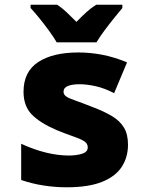

<svg xmlns="http://www.w3.org/2000/svg" viewBox="-20 -786 640 816"><path d="M263 10Q215 10 166 2.5Q117 -5 70 -21V-175Q124 -150 175.5 -137.5Q227 -125 272 -125Q304 -125 328.5 -132.5Q353 -140 353 -160Q353 -177 336 -187Q319 -197 289.5 -207Q260 -217 221 -233Q151 -263 115.5 -299Q80 -335 80 -396Q80 -481 142 -522Q204 -563 313 -563Q363 -563 413.5 -553.5Q464 -544 520 -521L465 -390Q425 -411 387 -419.5Q349 -428 318 -428Q287 -428 268.5 -420.5Q250 -413 250 -396Q250 -384 261.5 -376Q273 -368 299.5 -359Q326 -350 371 -332Q422 -313 456 -292.5Q490 -272 507 -243.5Q524 -215 524 -171Q524 -118 497.5 -77Q471 -36 413.5 -13Q356 10 263 10ZM221 -606Q209 -627 189 -654.5Q169 -682 147.5 -708.5Q126 -735 110 -752V-766H223Q244 -752 263 -734Q282 -716 305 -693Q328 -717 348 -735Q368 -753 389 -766H500V-752Q485 -734 464 -708Q443 -682 423 -655Q403 -628 390 -606Z"/></svg>

Font: Noto Sans Mono Black
Style: Regular
Weight: 900
Designer: Monotype Design Team
Foundry: Monotype Imaging Inc.
Version: Version 2.014